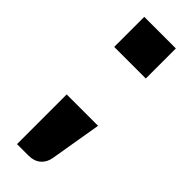

<svg xmlns="http://www.w3.org/2000/svg" viewBox="-203 -513 623 623"><g transform="rotate(45 108.5 -202.0)"><path d="M38 0ZM182 -138 152 40Q148 63 132 76.5Q116 90 91 90H38V-138ZM183 -356H38V-494H183Z"/></g></svg>

Font: Blinker
Style: Bold
Weight: 700
Designer: Juergen Huber
Foundry: supertype
Version: Version 1.015;PS 1.15;hotconv 1.0.88;makeotf.lib2.5.647800; 